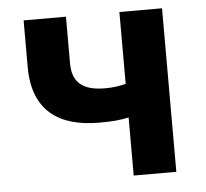

<svg xmlns="http://www.w3.org/2000/svg" viewBox="-45 -607 702 655"><g transform="rotate(-5 306.0 -280.0)"><path d="M387 0H533V-560H387V-314C363 -308 343 -305 316 -305C238 -305 204 -336 204 -400V-560H59V-400C59 -249 150 -190 285 -190C333 -190 354 -192 387 -199Z"/></g></svg>

Font: Noto Sans CJK SC
Style: Bold
Weight: 700
Designer: Ryoko NISHIZUKA 西塚涼子 (kana, bopomofo & ideographs); Paul D. Hunt (Latin, Greek & Cyrillic); Sandoll Communications 산돌커뮤니
Foundry: Adobe
Version: Version 2.004;hotconv 1.0.118;makeotfexe 2.5.65603